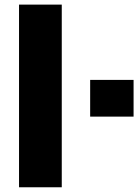

<svg xmlns="http://www.w3.org/2000/svg" viewBox="-20 -792 585 812"><path d="M60.5 -772.5H241.2V0H60.5ZM361.3 -454.1H544.9V-298.8H361.3Z"/></svg>

Font: Min Sans Black
Style: Regular
Weight: 900
Designer: Jinseong-Kim, NotoSansCJK, Nunito
Foundry: Jinseong-Kim
Version: Version 1.000